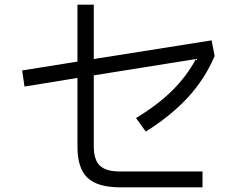

<svg xmlns="http://www.w3.org/2000/svg" viewBox="-20 -803 1040 823"><path d="M382 -176Q382 -118 408 -93Q434 -68 493 -68H848V0H496Q398 0 355 -41Q312 -82 312 -174V-469L85 -432L75 -501L312 -539V-783H382V-550L887 -630L900 -563Q858 -464 785 -385Q712 -306 605 -239L563 -297Q657 -354 718 -414.5Q779 -475 820 -550L382 -480Z"/></svg>

Font: IBM Plex Sans JP
Style: Regular
Weight: 400
Designer: Mike Abbink; Paul van der Laan; Pieter van Rosmalen; Wujin Sim; Yejin Wi; Jinhee Kim; Boomi Park; Yona Kim; Kichan Ma
Foundry: Sandoll Inc.
Version: Version 1.000